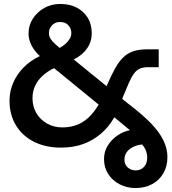

<svg xmlns="http://www.w3.org/2000/svg" viewBox="-20 -733 868 969"><path d="M664 216Q620 216 583.5 197Q547 178 526 145Q505 112 505 70Q505 32 524 1.5Q543 -29 573 -49.5Q603 -70 636 -76Q632 -79 626.5 -83.5Q621 -88 609 -98L557 -141Q529 -92 488.5 -57.5Q448 -23 398 -5.5Q348 12 288 12Q210 12 151.5 -17.5Q93 -47 60.5 -100.5Q28 -154 28 -225Q28 -272 46.5 -315Q65 -358 99 -392.5Q133 -427 181 -450Q166 -464 153 -481.5Q140 -499 132 -520.5Q124 -542 124 -564Q124 -605 145.5 -638.5Q167 -672 203 -692.5Q239 -713 284 -713Q332 -713 367.5 -694.5Q403 -676 423 -643Q443 -610 443 -565Q443 -522 419 -488Q395 -454 352 -433L518 -298L521 -305Q542 -354 561 -388Q580 -422 601.5 -443Q623 -464 652 -474Q681 -484 722 -484H781V-394H728Q702 -394 685.5 -386.5Q669 -379 656 -361.5Q643 -344 630.5 -315Q618 -286 600 -243L597 -234L624 -212Q697 -157 741 -111.5Q785 -66 805 -24Q825 18 825 60Q825 105 805 140.5Q785 176 748.5 196Q712 216 664 216ZM295 -90Q333 -90 366 -102Q399 -114 426.5 -139.5Q454 -165 478 -205L253 -389Q221 -374 196 -351.5Q171 -329 157.5 -300.5Q144 -272 144 -237Q144 -196 163 -163Q182 -130 216.5 -110Q251 -90 295 -90ZM666 127Q690 127 706.5 109.5Q723 92 723 62Q723 45 717 28.5Q711 12 697 -4Q671 -1 651 9Q631 19 619.5 35Q608 51 608 73Q608 97 624.5 112Q641 127 666 127ZM281 -491Q299 -501 312 -513Q325 -525 332.5 -538.5Q340 -552 340 -566Q340 -589 325 -605.5Q310 -622 283 -622Q266 -622 253.5 -614Q241 -606 234 -593.5Q227 -581 227 -566Q227 -550 235 -537.5Q243 -525 255.5 -513.5Q268 -502 281 -491Z"/></svg>

Font: MuseoModerno SemiBold Medium
Style: Regular
Weight: 500
Version: Version 1.001